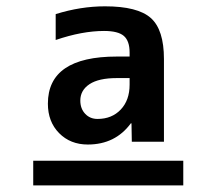

<svg xmlns="http://www.w3.org/2000/svg" viewBox="-20 -760 678 601"><path d="M84 -179.7V-256.8H553.7V-179.7ZM308.6 -740.2Q411.1 -740.2 452.1 -703.6Q493.2 -667 493.2 -575.2V-316.4H392.6L391.6 -374H389.6Q340.8 -307.6 254.9 -307.6Q200.2 -307.6 165 -343.3Q129.9 -378.9 129.9 -435.5Q129.9 -583 345.7 -583H385.7V-595.7Q385.7 -631.8 367.7 -647.5Q349.6 -663.1 305.7 -663.1Q237.3 -663.1 154.3 -634.8V-715.8Q232.4 -740.2 308.6 -740.2ZM385.7 -515.6H345.7Q289.1 -515.6 260.3 -496.6Q231.4 -477.5 231.4 -445.3Q231.4 -419.9 246.6 -403.8Q261.7 -387.7 285.2 -387.7Q330.1 -387.7 357.9 -417Q385.7 -446.3 385.7 -495.1Z"/></svg>

Font: Mgen+ 1c bold
Style: Bold
Weight: 700
Designer: [Source Han Sans]
Ryoko NISHIZUKA  (kana & ideographs); Paul D. Hunt (Latin, Greek & Cyrillic); Wenlong ZHANG  (bopomofo
Version: Version 1.059.20150602